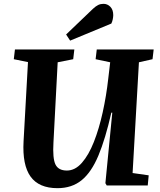

<svg xmlns="http://www.w3.org/2000/svg" viewBox="-20 -968 837 1002"><path d="M672 -65 756 -53 751 0H537L530 -12L566 -380H561Q530 -243 493.5 -156Q457 -69 406 -27.5Q355 14 280 14Q183 14 139.5 -46.5Q96 -107 103 -231L126 -644L52 -659L58 -710H368L362 -659L281 -643L259 -225Q254 -141 269.5 -109.5Q285 -78 329 -78Q372 -78 407.5 -118.5Q443 -159 470 -227.5Q497 -296 516 -382Q535 -468 545 -558L555 -643L479 -659L485 -710H782L776 -659L705 -643ZM465 -922Q480 -936 492.5 -942Q505 -948 520 -948Q541 -948 556 -932.5Q571 -917 571 -889Q571 -880 568.5 -867.5Q566 -855 561 -845L346 -756L325 -788Z"/></svg>

Font: Literata 36pt
Style: Bold Italic
Weight: 700
Italic angle: -2°
Designer: Latin by Veronika Burian and Jose Scaglione. Greek by Irene Vlachou. Cyrillic by Vera Evstafieva
Foundry: TypeTogether
Version: Version 3.002